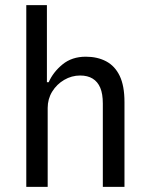

<svg xmlns="http://www.w3.org/2000/svg" viewBox="-20 -725 583 745"><path d="M82 0V-705H162V-406H169Q186 -445 222.5 -475Q259 -505 313 -505Q358 -505 392 -487Q426 -469 444.5 -430.5Q463 -392 463 -329V0H379V-323Q379 -361 369 -384.5Q359 -408 339.5 -420Q320 -432 291 -432Q258 -432 229 -415Q200 -398 182.5 -369.5Q165 -341 165 -306V0Z"/></svg>

Font: Nunito Sans 7pt Condensed
Style: Regular
Weight: 400
Width: 3
Designer: Vernon Adams
Foundry: Vernon Adams
Version: Version 3.101;gftools[0.9.27]